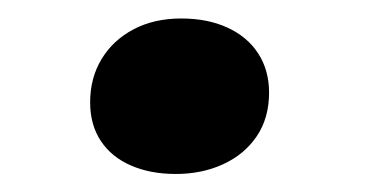

<svg xmlns="http://www.w3.org/2000/svg" viewBox="-20 -567 409 213"><path d="M80 -453.5Q80 -480.5 92.7 -501.5Q105.4 -522.5 128.2 -534.5Q151 -546.5 181 -546.5Q210.5 -546.5 232.5 -536.3Q254.6 -526.1 266.5 -507.6Q278.5 -489 278.5 -464.3Q278.5 -436 264.8 -415.8Q251 -395.5 227.5 -384.8Q204.1 -374 174.9 -374Q147 -374 125.5 -383.3Q104 -392.5 92 -410.4Q80 -428.4 80 -453.5Z"/></svg>

Font: Literata
Style: Italic
Weight: 400
Italic angle: -2°
Designer: Latin by Veronika Burian and Jose Scaglione. Greek by Irene Vlachou. Cyrillic by Vera Evstafieva
Foundry: TypeTogether
Version: Version 3.103;gftools[0.9.29]